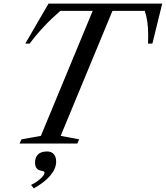

<svg xmlns="http://www.w3.org/2000/svg" viewBox="-20 -790 913 1057"><path d="M205.1 -42 490.2 -730H312Q215.8 -647 143.1 -549.8H119.1L247.1 -770H873L818.8 -549.8H794.9Q795.9 -564 795.9 -595.2Q795.9 -675.8 776.9 -730H599.1L314 -42L416 -22.9L405.8 0H87.9L98.1 -22.9ZM202.1 148.9Q172.9 141.6 172.9 105Q172.9 76.2 189.5 60.1Q206.1 43.9 238.8 43.9Q263.2 43.9 276.1 58.6Q289.1 73.2 289.1 100.1Q289.1 138.2 256.8 176.5Q224.6 214.8 166 247.1L150.9 228Q181.2 213.4 203.1 193.4Q225.1 173.3 225.1 161.1Q225.1 156.2 220.9 154.1Q216.8 151.9 202.1 148.9Z"/></svg>

Font: Libre Caslon Text
Style: Italic
Weight: 400
Italic angle: -25°
Designer: Pablo Impallari, Rodrigo Fuenzalida
Foundry: Pablo Impallari, Rodrigo Fuenzalida
Version: Version 1.002